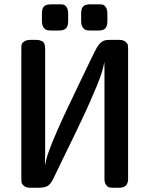

<svg xmlns="http://www.w3.org/2000/svg" viewBox="-20 -881 702 901"><path d="M80.1 -43.9V-652.8Q80.1 -664.1 81.5 -671.6Q83 -679.2 93.5 -686.5Q104 -693.8 123 -693.8H150.9Q157.7 -693.8 162.8 -692.9Q168 -691.9 176 -688.5Q184.1 -685.1 188 -676Q191.9 -667 191.9 -651.9V-160.2Q191.9 -155.3 191.4 -145Q190.9 -134.8 190.9 -129.9Q190.9 -126 191.4 -116.9Q191.9 -107.9 191.9 -103Q193.8 -126 206.5 -163.6Q219.2 -201.2 248 -266.6Q276.9 -332 292 -363Q307.1 -394 348.1 -481Q425.3 -643.1 436 -660.2Q455.1 -690.9 480 -692.9Q485.8 -693.8 494.1 -693.8H539.1Q559.1 -693.8 569.1 -684.8Q579.1 -675.8 580.1 -669.4Q581.1 -663.1 581.1 -649.9V-41Q581.1 0 539.1 0H512.2Q500 0 492.9 -1.5Q485.8 -2.9 478 -12.9Q470.2 -22.9 470.2 -42V-564Q470.2 -567.9 469.7 -576.9Q469.2 -585.9 469.2 -590.8Q467.3 -573.7 459.2 -545.9Q451.2 -518.1 433.1 -475.1Q415 -432.1 400.6 -399.2Q386.2 -366.2 357.7 -306.2Q329.1 -246.1 315.4 -218Q301.8 -189.9 268.8 -122.6Q235.8 -55.2 229 -40Q215.8 -14.2 200.9 -7.1Q186 0 162.1 0H122.1Q102.1 0 92 -9Q82 -18.1 81.1 -24.4Q80.1 -30.8 80.1 -43.9ZM176.8 -782.2V-816.9Q176.8 -841.8 186.8 -851.3Q196.8 -860.8 221.2 -860.8H254.9Q269 -860.8 277.1 -859.4Q285.2 -857.9 292.5 -847.4Q299.8 -836.9 299.8 -816.9V-782.2Q299.8 -758.3 289.8 -748Q279.8 -737.8 256.8 -737.8H223.1Q209 -737.8 200.9 -739.5Q192.9 -741.2 184.8 -751.7Q176.8 -762.2 176.8 -782.2ZM360.8 -782.2V-816.9Q360.8 -841.8 370.8 -851.3Q380.9 -860.8 404.8 -860.8H439Q453.1 -860.8 461.2 -859.4Q469.2 -857.9 476.6 -847.4Q483.9 -836.9 483.9 -816.9V-782.2Q483.9 -758.3 474.4 -748Q464.8 -737.8 441.9 -737.8H407.2Q393.1 -737.8 385 -739.5Q377 -741.2 368.9 -751.7Q360.8 -762.2 360.8 -782.2Z"/></svg>

Font: CMU Sans Serif Demi Condensed
Style: DemiCondensed
Weight: 600
Width: 3
Version: Version 0.7.0